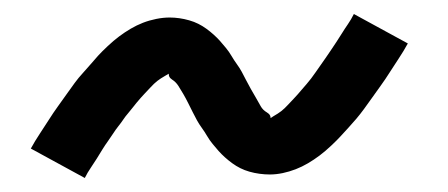

<svg xmlns="http://www.w3.org/2000/svg" viewBox="-20 -435 640 274"><path d="M101 -181 24 -223Q30 -234 37 -244.5Q44 -255 50 -264.5Q56 -274 62.5 -283Q69 -292 75 -300.5Q81 -309 86.5 -316.5Q92 -324 98 -330.5Q104 -337 109.5 -343.5Q115 -350 120 -355.5Q125 -361 133.5 -369Q142 -377 150 -383Q158 -389 166.5 -394Q175 -399 184 -402.5Q193 -406 203 -408Q213 -410 222 -410Q229 -410 236 -409Q243 -408 250 -406Q257 -404 263 -401Q269 -398 274.5 -394Q280 -390 285 -385.5Q290 -381 294 -376.5Q298 -372 302.5 -366.5Q307 -361 310.5 -355Q314 -349 318 -343.5Q322 -338 325 -332.5Q328 -327 331 -321Q334 -315 338 -308Q342 -301 345.5 -295Q349 -289 352 -283.5Q355 -278 361 -274.5Q367 -271 366 -265H364L370 -269Q377 -273 381.5 -276.5Q386 -280 391.5 -286Q397 -292 399.5 -294.5Q402 -297 405 -300.5Q408 -304 411 -307.5Q414 -311 417.5 -315Q421 -319 424 -323Q427 -327 430.5 -332Q434 -337 437.5 -342Q441 -347 444.5 -352Q448 -357 452 -363Q456 -369 460 -375Q464 -381 468 -387.5Q472 -394 476.5 -400.5Q481 -407 485 -415L562 -373Q556 -362 549 -351.5Q542 -341 536 -331.5Q530 -322 523.5 -313Q517 -304 511 -295.5Q505 -287 499.5 -279.5Q494 -272 488.5 -265.5Q483 -259 477 -252.5Q471 -246 466 -240.5Q461 -235 452.5 -227Q444 -219 436 -213Q428 -207 419.5 -202Q411 -197 402 -193.5Q393 -190 383.5 -188Q374 -186 365 -186Q358 -186 350.5 -187Q343 -188 336 -190Q329 -192 323 -195Q317 -198 311.5 -202Q306 -206 301 -210.5Q296 -215 292 -219.5Q288 -224 283.5 -229.5Q279 -235 275.5 -241Q272 -247 268 -252.5Q264 -258 261 -263.5Q258 -269 255 -275Q252 -281 248.5 -288Q245 -295 241.5 -301Q238 -307 234.5 -312.5Q231 -318 225.5 -321.5Q220 -325 221 -331H223L216 -327Q209 -323 204.5 -319.5Q200 -316 194.5 -310Q189 -304 186.5 -301.5Q184 -299 181 -295.5Q178 -292 175 -288.5Q172 -285 169 -281Q166 -277 162.5 -273Q159 -269 156 -264.5Q153 -260 149 -255Q145 -250 141.5 -244.5Q138 -239 134 -233.5Q130 -228 126 -221.5Q122 -215 118 -208.5Q114 -202 109.5 -195.5Q105 -189 101 -181Z"/></svg>

Font: Iosevka Md Ex Obl
Style: Regular
Weight: 500
Width: 7
Italic angle: -9°
Monospace: yes
Designer: Belleve Invis
Foundry: Belleve Invis
Version: Version 32.5.0; ttfautohint (v1.8.4)